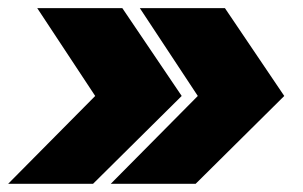

<svg xmlns="http://www.w3.org/2000/svg" viewBox="-29 -527 753 477"><path d="M-8.8 -70.3 207.5 -288.6 63.5 -506.8H274.9L422.4 -288.6L202.1 -70.3ZM246.1 -70.3 462.4 -288.6 318.4 -506.8H529.8L677.2 -288.6L457 -70.3Z"/></svg>

Font: Inter 28pt Black
Style: Italic
Weight: 900
Italic angle: -9.3988°
Designer: Rasmus Andersson
Foundry: rsms
Version: Version 4.001;git-66647c0bb